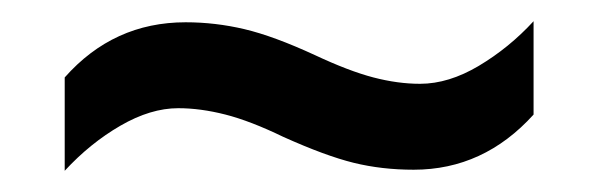

<svg xmlns="http://www.w3.org/2000/svg" viewBox="-20 -443 565 181"><path d="M247 -314Q216 -329 192.5 -335Q169 -341 148 -341Q122 -341 93.5 -324.5Q65 -308 41 -282V-370Q87 -422 155 -422Q183 -422 210.5 -415.5Q238 -409 277 -391Q309 -376 332 -370Q355 -364 376 -364Q403 -364 431.5 -381Q460 -398 483 -423V-335Q436 -283 370 -283Q340 -283 313.5 -289.5Q287 -296 247 -314Z"/></svg>

Font: Noto Sans Ethiopic SemiCondensed Medium
Style: Regular
Weight: 500
Width: 4
Designer: Monotype Design Team
Foundry: Monotype Imaging Inc.
Version: Version 2.102; ttfautohint (v1.8.4.7-5d5b)